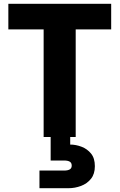

<svg xmlns="http://www.w3.org/2000/svg" viewBox="-20 -722 631 1012"><path d="M24 -702H566V-567H379V0H210V-567H24ZM350 40Q380 40 410 51.5Q440 63 460 87.5Q480 112 480 154Q480 195 459.5 220.5Q439 246 407 258Q375 270 341 270H188V177H318Q337 177 347.5 171Q358 165 358 151Q358 136 347.5 130Q337 124 318 124H247V-4H350Z"/></svg>

Font: Parkinsans
Style: Bold
Weight: 700
Designer: Red Stone, Indian Type Foundry
Foundry: Indian Type Foundry
Version: Version 1.000